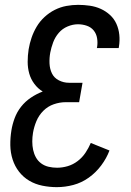

<svg xmlns="http://www.w3.org/2000/svg" viewBox="-20 -763 540 791"><path d="M214 8Q184 8 154.5 2Q125 -4 100.5 -18.5Q76 -33 58.5 -55.5Q41 -78 32 -106Q23 -134 22.5 -164.5Q22 -195 27 -226Q31 -251 40.5 -276.5Q50 -302 67 -323.5Q84 -345 107 -360.5Q130 -376 156 -386Q136 -398 121.5 -417.5Q107 -437 100.5 -460Q94 -483 94 -508.5Q94 -534 98 -560Q102 -584 110 -607.5Q118 -631 131 -653Q144 -675 163.5 -693Q183 -711 206 -722.5Q229 -734 253.5 -738.5Q278 -743 302 -743Q326 -743 350 -739.5Q374 -736 395 -726.5Q416 -717 433 -701.5Q450 -686 459.5 -665Q469 -644 471.5 -620Q474 -596 470 -571L469 -565H379L380 -569Q383 -587 380 -605.5Q377 -624 366 -637.5Q355 -651 337.5 -657Q320 -663 301 -663Q280 -663 258.5 -654Q237 -645 222 -627.5Q207 -610 199 -588.5Q191 -567 187 -546Q183 -524 184 -501.5Q185 -479 194 -460.5Q203 -442 222.5 -432Q242 -422 264 -422H320L306 -342H250Q226 -342 201.5 -333.5Q177 -325 158.5 -306.5Q140 -288 130 -264Q120 -240 116 -216Q113 -198 113 -180Q113 -162 116.5 -145.5Q120 -129 128 -114.5Q136 -100 149.5 -90Q163 -80 180 -76Q197 -72 215 -72Q237 -72 259 -78.5Q281 -85 300 -99.5Q319 -114 332 -133.5Q345 -153 354 -174L431 -143Q419 -111 397 -81.5Q375 -52 345.5 -31Q316 -10 282 -1Q248 8 214 8Z"/></svg>

Font: Iosevka SS18 Medium
Style: Italic
Weight: 500
Italic angle: -9°
Monospace: yes
Designer: Belleve Invis
Foundry: Belleve Invis
Version: Version 25.1.1; ttfautohint (v1.8.4)